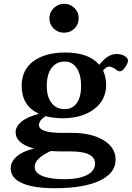

<svg xmlns="http://www.w3.org/2000/svg" viewBox="-20 -743 692 1008"><path d="M239.3 -647Q239.3 -678.2 262.2 -700.7Q285.2 -723.1 316.4 -723.1Q348.6 -723.1 370.8 -701.2Q393.1 -679.2 393.1 -647Q393.1 -614.7 370.8 -593Q348.6 -571.3 316.4 -571.3Q284.2 -571.3 261.7 -593Q239.3 -614.7 239.3 -647ZM309.6 -122.1Q256.8 -123 219.2 -133.3Q200.2 -120.1 192.4 -109.4Q184.6 -98.6 184.6 -86.4Q184.6 -45.4 305.2 -45.4H356.4Q460.9 -45.4 523.9 -6.8Q586.9 31.7 586.9 95.7Q586.9 166 503.2 205.6Q419.4 245.1 267.6 245.1Q155.3 245.1 95.9 218.5Q36.6 191.9 36.1 141.6Q36.1 105.5 68.1 78.1Q100.1 50.8 158.2 36.6Q63 11.2 62 -48.3Q62 -78.6 92.5 -104Q123 -129.4 184.6 -145.5Q93.8 -187.5 93.8 -292Q93.8 -377 156 -422.1Q218.3 -467.3 322.8 -467.3Q446.3 -467.3 501 -402.8Q523.9 -430.7 545.4 -445.1Q566.9 -459.5 593.3 -459.5Q620.6 -459.5 638.2 -446.3Q651.9 -437 651.9 -424.3Q651.9 -411.6 637.2 -390.1Q622.6 -368.7 609.4 -368.7Q598.1 -368.7 588.9 -377.9Q583 -383.3 571.3 -388.4Q559.6 -393.6 551.8 -393.6Q538.6 -393.6 521 -372.1Q537.1 -339.8 537.1 -296.9Q537.1 -217.8 474.1 -170.2Q411.1 -122.6 309.6 -122.1ZM319.3 -169.9Q360.4 -169.9 383.1 -201.9Q405.8 -233.9 405.8 -291.5Q405.8 -351.1 382.6 -385.5Q359.4 -419.9 319.3 -419.9Q276.4 -419.9 251 -386.5Q225.6 -353 225.6 -291.5Q225.6 -234.4 251 -202.1Q276.4 -169.9 319.3 -169.9ZM162.1 133.8Q162.1 164.6 203.4 181.2Q244.6 197.8 318.4 197.8Q393.6 197.8 436.3 176Q479 154.3 479 115.7Q479 51.8 350.1 51.8H301.3Q270 51.8 247.1 49.8Q162.1 87.9 162.1 133.8Z"/></svg>

Font: Elstob 6pt
Style: Bold
Weight: 700
Designer: Peter S. Baker
Version: Version 1.015